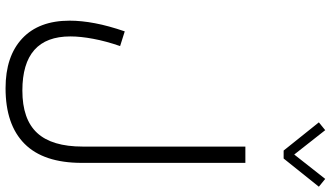

<svg xmlns="http://www.w3.org/2000/svg" viewBox="-276 -694 1219 708"><g transform="rotate(90 334.0 -339.5)"><path d="M564 -775.4H534.7L430.7 -905.3L459.5 -928.7L549.3 -814.5L639.2 -928.7L668 -905.3ZM313.5 188Q419.4 188 469.7 133.5Q520 79.1 520 -34.7V-634.3H580.1V-31.2Q580.1 109.9 509.8 179.9Q439.5 250 304.7 250Q187 250 121.3 188.5Q55.7 127 55.7 13.7Q55.7 -29.8 65.2 -79.8Q74.7 -129.9 95.2 -189.5L149.4 -172.4Q131.3 -120.1 122.6 -73.2Q113.8 -26.4 113.8 11.2Q113.8 188 313.5 188Z"/></g></svg>

Font: Estedad-FD Light
Style: Regular
Weight: 300
Designer: Amin Abedi
Version: Version 7.3